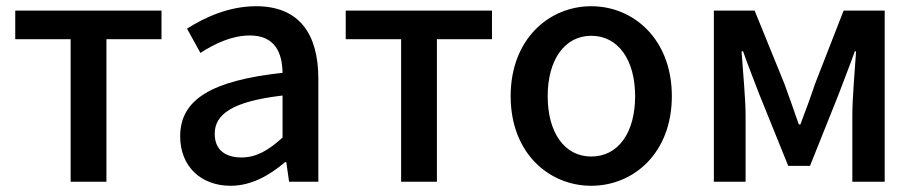

<svg xmlns="http://www.w3.org/2000/svg" viewBox="-20 -584 2949 617"><path d="M207 0H322V-458H499V-550H29V-458H207Z M721 13C787 13 846 -20 896 -63H900L909 0H1003V-331C1003 -477 940 -564 803 -564C715 -564 638 -528 581 -492L624 -414C671 -444 725 -470 783 -470C864 -470 887 -414 888 -350C659 -325 559 -264 559 -146C559 -49 626 13 721 13ZM756 -78C707 -78 670 -100 670 -154C670 -216 725 -258 888 -277V-142C843 -101 804 -78 756 -78Z M1269 0H1384V-458H1561V-550H1091V-458H1269Z M1880 13C2016 13 2139 -92 2139 -275C2139 -458 2016 -564 1880 -564C1744 -564 1621 -458 1621 -275C1621 -92 1744 13 1880 13ZM1880 -81C1794 -81 1740 -158 1740 -275C1740 -391 1794 -469 1880 -469C1967 -469 2021 -391 2021 -275C2021 -158 1967 -81 1880 -81Z M2274 0H2376V-214C2376 -266 2367 -360 2363 -419H2368C2383 -375 2404 -324 2420 -281L2513 -51H2583L2675 -281C2691 -324 2711 -374 2727 -419H2731C2727 -360 2719 -266 2719 -214V0H2823V-550H2691L2599 -314C2584 -269 2568 -226 2552 -184H2547C2533 -226 2517 -269 2501 -314L2405 -550H2274Z"/></svg>

Font: Noto Sans JP Medium
Style: Regular
Weight: 500
Designer: Ryoko NISHIZUKA  (kana, bopomofo & ideographs); Paul D. Hunt (Latin, Greek & Cyrillic); Sandoll Communications , Soo-you
Foundry: Adobe
Version: Version 2.002;hotconv 1.0.116;makeotfexe 2.5.65601